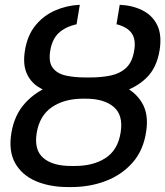

<svg xmlns="http://www.w3.org/2000/svg" viewBox="-20 -757 678 787"><path d="M333 -431.6H344.7Q419.9 -431.6 476.6 -407.7Q533.2 -383.8 561.8 -336.2Q590.3 -288.6 579.1 -217.3Q567.9 -141.1 523.7 -90.8Q479.5 -40.5 414.1 -15.4Q348.6 9.8 271.5 9.8H259.8Q184.1 9.8 127 -14.6Q69.8 -39.1 42 -88.6Q14.2 -138.2 26.9 -213.4Q39.1 -286.1 83 -334.5Q127 -382.8 192.1 -407.2Q257.3 -431.6 333 -431.6ZM332 -352.5H320.3Q243.7 -352.5 192.9 -317.9Q142.1 -283.2 130.4 -211.9Q119.1 -142.1 158 -109.1Q196.8 -76.2 273.4 -76.7H285.2Q361.3 -76.2 412.4 -109.1Q463.4 -142.1 474.6 -214.4Q485.8 -284.7 446.3 -318.6Q406.7 -352.5 332 -352.5ZM329.1 -439.5H349.6Q395 -439.5 433.1 -447.3Q471.2 -455.1 497.1 -479Q522.9 -502.9 530.3 -551.3Q537.6 -595.7 519.5 -621.1Q501.5 -646.5 457.5 -657.7L470.7 -737.3Q524.4 -734.9 564.9 -714.1Q605.5 -693.4 624.8 -653.3Q644 -613.3 634.3 -551.8Q622.6 -478 578.9 -436.5Q535.2 -395 471.7 -377.7Q408.2 -360.4 336.4 -360.4H316.4Q262.2 -360.4 215.8 -369.9Q169.4 -379.4 136.2 -401.1Q103 -422.9 88.1 -459.7Q73.2 -496.6 82.5 -551.8Q92.8 -613.3 125.7 -653.3Q158.7 -693.4 206.1 -714.1Q253.4 -734.9 307.1 -737.3L293.9 -657.7Q247.6 -647 220.7 -621.8Q193.8 -596.7 186 -549.8Q178.2 -502.4 196.3 -478.8Q214.4 -455.1 249.8 -447.3Q285.2 -439.5 329.1 -439.5Z"/></svg>

Font: Inter 18pt
Style: Italic
Weight: 400
Italic angle: -9.3988°
Designer: Rasmus Andersson
Foundry: rsms
Version: Version 4.001;git-66647c0bb